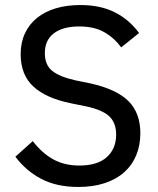

<svg xmlns="http://www.w3.org/2000/svg" viewBox="-20 -730 628 762"><path d="M291 12Q205 12 144 -20Q83 -52 41 -108L110 -170Q147 -122 191.5 -97.5Q236 -73 295 -73Q367 -73 404 -106.5Q441 -140 441 -196Q441 -242 414 -268Q387 -294 321 -308L262 -320Q163 -340 112.5 -386.5Q62 -433 62 -515Q62 -561 79 -597.5Q96 -634 127 -659Q158 -684 201.5 -697Q245 -710 299 -710Q378 -710 435 -681.5Q492 -653 532 -599L461 -542Q433 -580 393.5 -602.5Q354 -625 294 -625Q230 -625 194 -598Q158 -571 158 -519Q158 -472 187.5 -448.5Q217 -425 280 -411L339 -399Q442 -376 489.5 -329Q537 -282 537 -201Q537 -153 520.5 -113.5Q504 -74 472.5 -46Q441 -18 395 -3Q349 12 291 12Z"/></svg>

Font: IBM Plex Sans KR Text
Style: Regular
Weight: 450
Designer: Mike Abbink; Paul van der Laan; Pieter van Rosmalen; Wujin Sim; Chorong Kim; Dohee Lee;
Foundry: Sandoll Inc.
Version: Version 1.001